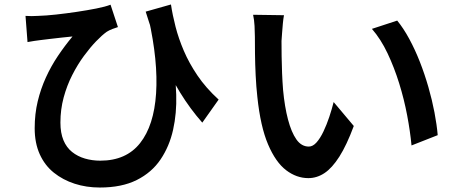

<svg xmlns="http://www.w3.org/2000/svg" viewBox="-20 -778 2040 858"><path d="M744 -758Q751 -711 764.5 -658.5Q778 -606 801.5 -551Q825 -496 862.5 -440.5Q900 -385 957 -333L884 -230Q830 -291 784.5 -365Q739 -439 701.5 -529Q664 -619 631 -726ZM94 -707Q120 -705 150 -707Q185 -708 230.5 -713Q276 -718 323 -725Q370 -732 410.5 -740Q451 -748 474 -757L507 -657Q497 -654 482.5 -648.5Q468 -643 457 -636Q436 -621 409.5 -593.5Q383 -566 355 -528Q327 -490 303 -443Q279 -396 264.5 -342.5Q250 -289 250 -230Q250 -184 263.5 -151.5Q277 -119 302 -99Q327 -79 359.5 -69.5Q392 -60 428 -60Q544 -60 606 -138.5Q668 -217 677.5 -360.5Q687 -504 644 -696L749 -520Q765 -438 767.5 -355Q770 -272 753.5 -198Q737 -124 697.5 -65.5Q658 -7 591 26.5Q524 60 426 60Q366 60 313.5 43Q261 26 220.5 -6.5Q180 -39 157.5 -89Q135 -139 135 -205Q135 -269 148.5 -325Q162 -381 185 -431.5Q208 -482 238.5 -527.5Q269 -573 304 -615Q283 -613 255.5 -610Q228 -607 203 -604Q178 -601 162 -599Q146 -597 132.5 -595Q119 -593 103 -590Z M1249 -710Q1246 -694 1244 -672.5Q1242 -651 1240.5 -630Q1239 -609 1238 -595Q1238 -563 1238.5 -526.5Q1239 -490 1240.5 -452Q1242 -414 1245 -376Q1252 -301 1267 -244Q1282 -187 1304.5 -155Q1327 -123 1360 -123Q1378 -123 1394.5 -141.5Q1411 -160 1425.5 -190.5Q1440 -221 1451.5 -255.5Q1463 -290 1471 -322L1561 -215Q1529 -129 1496.5 -78Q1464 -27 1430 -4.5Q1396 18 1358 18Q1305 18 1258.5 -17.5Q1212 -53 1178 -132.5Q1144 -212 1130 -345Q1125 -390 1122.5 -441Q1120 -492 1119.5 -538Q1119 -584 1119 -614Q1119 -634 1117.5 -662Q1116 -690 1111 -712ZM1755 -686Q1783 -652 1809 -604Q1835 -556 1856.5 -501Q1878 -446 1894.5 -388.5Q1911 -331 1921.5 -276Q1932 -221 1936 -174L1819 -128Q1813 -191 1799.5 -262.5Q1786 -334 1764 -405Q1742 -476 1712 -539.5Q1682 -603 1642 -649Z"/></svg>

Font: Noto Sans HK SemiBold
Style: Regular
Weight: 600
Version: Version 2.004-H2;hotconv 1.0.118;makeotfexe 2.5.65603